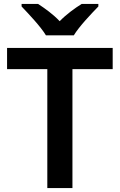

<svg xmlns="http://www.w3.org/2000/svg" viewBox="-20 -958 610 978"><path d="M214 -778H356C383 -823 445 -888 481 -925V-938H396C361 -916 319 -886 284 -850C250 -886 209 -915 174 -938H90V-925C126 -887 187 -823 214 -778ZM349 0V-606H554V-714H16V-606H221V0Z"/></svg>

Font: Noto Sans Sinhala SemiBold
Style: Regular
Weight: 600
Designer: Jelle Bosma - Monotype Design Team
Foundry: Monotype Imaging Inc.
Version: Version 2.006